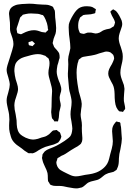

<svg xmlns="http://www.w3.org/2000/svg" viewBox="-20 -790 708 1043"><path d="M296 -16 286 -11Q276 -5 250 1Q234 5 226 8Q206 16 190 26Q169 41 156 43L148 42Q146 42 141.5 42.5Q137 43 134 42Q134 42 125 36Q115 31 99 17Q93 12 81.5 4.5Q70 -3 64 -9Q45 -26 39 -48Q31 -74 30 -88Q29 -100 29.5 -108.5Q30 -117 30 -123Q32 -140 30 -157Q30 -168 27 -181.5Q24 -195 23 -199Q22 -204 19 -218Q16 -232 16 -244Q16 -261 25 -288Q33 -316 33 -330Q33 -344 25 -370Q16 -395 16 -412Q16 -426 34 -478Q50 -527 52 -540Q53 -544 53 -551Q53 -565 48 -582Q46 -590 41 -602.5Q36 -615 35 -624Q34 -632 34.5 -645Q35 -658 34 -667Q34 -674 32 -686Q29 -713 29 -715Q29 -724 32 -733Q38 -752 62 -761Q73 -766 98 -768Q124 -770 138 -770Q160 -770 181 -767Q201 -765 212 -765Q218 -765 228.5 -764.5Q239 -764 246 -762L257 -758Q265 -755 267 -753Q269 -752 272 -743Q276 -737 277 -734Q279 -727 279 -713Q279 -696 282 -676Q282 -670 283.5 -658.5Q285 -647 285 -638Q285 -625 284 -619Q283 -607 276 -592Q270 -578 269 -569Q266 -557 266 -556Q266 -554 269 -548L274 -535Q278 -530 281.5 -526Q285 -522 288 -519Q299 -506 301 -501Q304 -492 304 -478Q304 -475 303 -472Q302 -469 301 -467Q299 -457 296.5 -449Q294 -441 292 -435Q288 -413 288 -401Q288 -382 300 -350Q306 -338 309 -326Q313 -314 313 -305Q313 -294 308 -281Q304 -267 304 -260Q304 -252 305 -246.5Q306 -241 307 -237Q310 -227 310 -216Q309 -208 302 -181Q301 -175 300.5 -162.5Q300 -150 298 -144Q297 -142 296.5 -137Q296 -132 295 -131Q294 -130 289.5 -130.5Q285 -131 284 -131L276 -130Q275 -131 271 -138L263 -147Q262 -150 261 -155Q260 -160 260 -163Q258 -175 258 -181Q258 -192 260 -210L261 -259Q263 -283 263 -295Q263 -314 253 -346Q243 -378 243 -394Q243 -403 244 -409Q245 -415 246 -420Q249 -434 249 -446Q249 -457 247 -462Q247 -463 245.5 -467.5Q244 -472 243 -473Q242 -475 236 -478Q228 -486 226 -487Q223 -488 219 -489Q215 -490 211 -492Q200 -496 186 -496Q165 -496 133 -486Q109 -480 98 -475Q77 -465 66 -447Q58 -431 58 -404Q60 -379 65 -360Q67 -353 72.5 -336Q78 -319 78 -306Q78 -292 68 -264Q60 -242 59 -231Q58 -227 58 -218Q58 -197 65 -169Q69 -147 70 -137Q70 -131 71 -113Q72 -95 77 -81.5Q82 -68 92 -59Q95 -56 98 -54.5Q101 -53 103 -51Q118 -41 137 -35.5Q156 -30 172 -33Q183 -34 206 -43Q210 -44 219.5 -46.5Q229 -49 235 -53Q247 -59 258 -72Q260 -74 263 -77Q266 -80 268 -81Q270 -82 274.5 -82Q279 -82 282 -83L288 -84Q290 -83 296 -77Q305 -71 305 -71Q309 -64 310 -58Q313 -52 313 -50V-48Q313 -43 307 -31Q301 -21 296 -16ZM165 -626Q175 -626 186 -623Q190 -622 196.5 -619.5Q203 -617 207 -616L222 -614L227 -613Q229 -614 231.5 -617Q234 -620 235 -621Q236 -622 237.5 -623Q239 -624 241 -626Q243 -629 240 -634Q240 -646 235 -664Q227 -688 220 -699L214 -707Q212 -709 207 -709Q194 -714 186 -715Q162 -717 148 -717Q135 -717 121 -714Q107 -711 104 -710L97 -702Q92 -699 89 -694Q88 -692 85 -681L76 -653Q75 -650 72.5 -643Q70 -636 70 -631Q70 -630 73 -615Q73 -611 74 -610Q75 -609 78 -608.5Q81 -608 82 -607Q91 -604 93 -604Q96 -604 99 -606Q102 -608 105 -609Q137 -626 165 -626ZM151 -541Q155 -539 156 -539Q156 -539 164 -547Q170 -553 170 -553Q170 -553 164 -559Q157 -566 155 -567Q152 -567 148 -565Q144 -563 141 -563L135 -561V-559V-554Q135 -548 138 -544ZM642 -37Q642 -19 634 21Q627 47 626 70Q626 75 625.5 86.5Q625 98 623 107Q621 116 617 124Q616 125 615 128.5Q614 132 613 133Q611 134 609 135.5Q607 137 605 138Q597 144 595 144Q591 145 587 146Q583 147 579 148Q570 149 554 157Q548 160 537 169.5Q526 179 520 182Q511 188 490 192Q473 195 459 202Q454 205 443 215Q432 225 425 228Q415 231 403 233Q386 235 348 227Q322 220 301 220H284Q270 220 263 217Q256 215 252 212Q251 211 247 203Q241 194 241 194Q240 191 240.5 188Q241 185 240 183Q240 160 238 150Q234 134 224 115Q223 112 218 101.5Q213 91 211 81Q208 69 208 68Q208 64 210 58Q210 50 212 47L218 39Q222 33 225 31Q233 24 248.5 18Q264 12 271 9Q288 2 306 -9Q324 -20 330 -24Q332 -26 343 -33.5Q354 -41 361 -49Q371 -61 373 -91Q373 -99 368 -131Q363 -153 363 -169Q363 -186 366 -202Q367 -207 368 -217.5Q369 -228 369 -236Q369 -247 366 -260.5Q363 -274 362 -278Q356 -298 355 -309Q353 -325 351 -353L349 -375Q348 -388 350 -413L351 -441L350 -466Q350 -472 352 -484Q353 -490 357 -504.5Q361 -519 362 -527V-533Q362 -549 358 -579Q354 -605 354 -619Q353 -627 353 -642Q353 -653 354 -658Q359 -679 378 -710Q396 -740 415 -749Q436 -759 467 -755Q469 -755 474 -754Q479 -753 483 -751L496 -743Q497 -742 498.5 -741.5Q500 -741 501 -740L500 -735Q498 -729 498 -725V-722Q498 -718 491.5 -716.5Q485 -715 484 -715Q476 -712 463 -711.5Q450 -711 443 -710L432 -708L423 -701L415 -695Q414 -693 411 -685Q403 -668 405 -639Q406 -629 411 -618Q412 -617 412.5 -615Q413 -613 414 -611Q415 -610 418.5 -609.5Q422 -609 423 -608Q426 -608 428.5 -607Q431 -606 434 -606Q438 -606 446 -609.5Q454 -613 459 -613H472Q477 -613 486 -610.5Q495 -608 499 -608Q509 -608 521 -613Q524 -614 529.5 -618Q535 -622 539 -624Q545 -627 559 -631Q563 -632 569.5 -633Q576 -634 580 -636L591 -643L598 -647Q600 -650 600.5 -653Q601 -656 602 -657Q605 -666 605 -668Q605 -669 602 -678Q600 -684 593.5 -695Q587 -706 585 -712Q583 -718 581 -722Q581 -723 580 -724.5Q579 -726 580 -727Q580 -728 582.5 -730Q585 -732 586 -733Q588 -734 590.5 -736.5Q593 -739 594 -739Q595 -740 596.5 -738.5Q598 -737 599 -737Q601 -735 605.5 -733Q610 -731 612 -728Q619 -721 628 -705Q630 -700 636 -689Q642 -678 643 -669L644 -660Q644 -654 642 -646Q641 -641 637 -631Q635 -626 630 -610.5Q625 -595 625 -582Q625 -563 636 -535Q644 -511 646 -498Q647 -493 647 -483Q647 -468 644 -454Q642 -446 638 -428Q634 -410 634 -396Q634 -379 642 -358Q650 -337 653 -328L656 -309V-304Q656 -295 654 -279Q652 -253 653 -241Q654 -233 656 -226Q658 -219 659 -211L660 -201Q660 -196 651 -187Q649 -182 648 -182L640 -184Q630 -184 627 -186Q625 -188 623 -190.5Q621 -193 620 -194Q611 -206 607.5 -221.5Q604 -237 603 -258Q603 -265 602.5 -280Q602 -295 600 -307Q598 -319 593 -330Q589 -338 582.5 -349.5Q576 -361 572 -371Q568 -381 568 -391Q568 -403 573 -414.5Q578 -426 588 -442Q595 -456 598 -465Q598 -467 599 -468.5Q600 -470 600 -472Q600 -477 599 -480.5Q598 -484 597 -487Q596 -488 596 -489.5Q596 -491 595 -492Q595 -492 589 -498L579 -506Q569 -510 558 -510Q553 -510 550 -509Q547 -508 544 -507L519 -500Q503 -494 494 -492Q483 -489 474.5 -488Q466 -487 461 -486Q445 -484 437 -482Q435 -482 431.5 -481Q428 -480 426 -479Q422 -478 415 -471L409 -467Q406 -464 406 -459Q401 -447 399 -431Q396 -415 396 -395Q396 -367 401 -335Q405 -307 408 -293Q410 -284 416.5 -263.5Q423 -243 424 -226Q424 -212 421 -197Q418 -170 418 -168Q418 -157 422 -137Q423 -132 424 -125Q425 -118 425 -109Q425 -103 424.5 -94.5Q424 -86 425 -74Q425 -66 426.5 -52.5Q428 -39 427 -30Q427 -22 420 -10Q418 -7 415.5 -5.5Q413 -4 411 -2Q403 5 387 13L367 25Q360 29 348 37.5Q336 46 326 51Q312 56 302 64Q300 65 297 66.5Q294 68 292 70Q291 72 291 74.5Q291 77 290 79Q289 81 287.5 85.5Q286 90 286 92Q286 101 291 113Q298 127 309 134Q320 141 343 152Q345 153 361 160.5Q377 168 392 168Q404 168 420 164.5Q436 161 442 160Q450 159 466 156.5Q482 154 494 150Q515 144 534 130Q553 116 563 98Q569 88 573 71.5Q577 55 579 47Q581 40 587 18Q593 -4 593 -23Q593 -32 591 -50Q589 -68 589 -77Q589 -87 590 -92Q593 -108 604 -121Q605 -122 607 -125Q609 -128 612 -130H613Q615 -130 624 -127Q626 -127 628.5 -126.5Q631 -126 632 -125Q635 -122 635 -111Q638 -101 638.5 -86.5Q639 -72 640 -63Q642 -45 642 -37Z"/></svg>

Font: Rubik-Burned
Style: Regular
Weight: 400
Designer: NaN (generative design), Hubert & Fischer (Rubik source font outlines)
Foundry: NaN, Hubert & Fischer
Version: Version 1.000